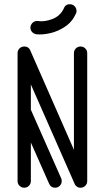

<svg xmlns="http://www.w3.org/2000/svg" viewBox="-20 -876 489 896"><path d="M265 -45Q268 -39 268 -31Q268 -18 259 -9Q250 0 237 0Q218 0 210 -17L124 -211V-31Q124 -18 115 -9Q106 0 93 0Q80 0 71 -9Q62 -18 62 -31V-628Q62 -641 71 -650Q80 -659 93 -659Q94 -659 94 -659Q96 -659 97 -659Q99 -659 101 -658Q101 -658 102 -658Q117 -654 122 -639L325 -177V-628Q325 -641 334 -650Q343 -659 356 -659Q369 -659 378 -650Q387 -641 387 -628V-31Q387 -18 378 -9Q369 0 356 0Q355 0 355 0Q353 0 352 0Q350 0 348 -1Q348 -1 347 -1Q332 -6 327 -21L124 -482V-364ZM278 -837Q286 -858 309 -856Q322 -855 330 -845Q338 -835 337 -822Q337 -818 335 -814Q318 -775 285 -752.5Q252 -730 215.5 -721.5Q179 -713 150 -716Q137 -718 129 -727.5Q121 -737 122 -750Q124 -763 133.5 -771Q143 -779 156 -778Q187 -773 224 -787Q261 -801 278 -837Z"/></svg>

Font: Libertine Sup Medium
Style: Regular
Weight: 500
Designer: Bastien Sozeau
Foundry: NBR — Bastien Sozeau
Version: Version 2.003; ttfautohint (v1.8.4.7-5d5b);gftools[0.9.33]